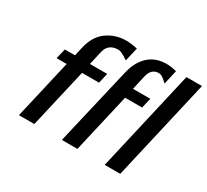

<svg xmlns="http://www.w3.org/2000/svg" viewBox="-139 -916 1226 1135"><g transform="rotate(30 474.0 -349.0)"><path d="M121 -403 138 -472H207L221 -533Q240 -617 297 -658Q354 -699 427 -699Q460 -699 504 -689L482 -596Q436 -629 413 -629Q346 -629 331 -568L309 -472H427L411 -403H295L202 0H97L190 -403ZM390 0 515 -535Q534 -613 581.5 -656Q629 -699 704 -699Q732 -699 771 -689L749 -592Q746 -594 739 -601Q732 -608 727.5 -611.5Q723 -615 716.5 -619.5Q710 -624 703 -626.5Q696 -629 689 -629Q639 -629 625 -569L603 -472H721L705 -403H589L496 0ZM683 1 842 -690H948L789 1Z"/></g></svg>

Font: Coval
Style: Medium Italic
Weight: 500
Foundry: Context Ltd
Version: Version 001.000